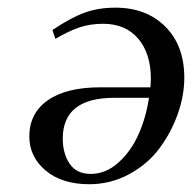

<svg xmlns="http://www.w3.org/2000/svg" viewBox="-20 -472 499 499"><path d="M56.2 -117.2Q56.2 -177.7 104.2 -211.4Q152.3 -245.1 241.2 -245.1H371.1Q372.1 -259.3 372.1 -267.1Q372.1 -333 339.1 -371.6Q306.2 -410.2 248 -410.2Q213.9 -410.2 186 -400.6Q158.2 -391.1 124 -371.1L116.2 -394Q164.6 -426.3 200.2 -439.2Q235.8 -452.1 279.8 -452.1Q360.4 -452.1 409.7 -402.8Q459 -353.5 459 -270Q459 -223.6 441.9 -175.5Q424.8 -127.4 394.3 -86.4Q363.8 -45.4 315.7 -19.3Q267.6 6.8 211.9 6.8Q141.1 6.8 98.6 -28.8Q56.2 -64.5 56.2 -117.2ZM143.1 -111.8Q143.1 -73.2 160.9 -46.6Q178.7 -20 215.8 -20Q254.9 -20 287.6 -49.3Q320.3 -78.6 339.8 -122.3Q359.4 -166 367.2 -217.8H276.9Q143.1 -217.8 143.1 -111.8Z"/></svg>

Font: Dehuti Alt
Style: Bold-Italic
Weight: 700
Version: Version 1.2